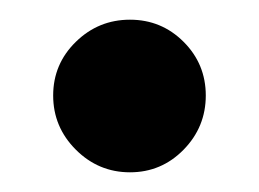

<svg xmlns="http://www.w3.org/2000/svg" viewBox="-20 -167 263 195"><path d="M166.5 -124.5Q189 -102 189 -70Q189 -38 166.5 -15Q144 8 112 8Q80 8 57 -15Q34 -38 34 -70Q34 -102 57 -124.5Q80 -147 112 -147Q144 -147 166.5 -124.5Z"/></svg>

Font: Hind Guntur SemiBold
Style: Regular
Weight: 600
Designer: Manushi Parikh, Hitesh Malaviya
Foundry: Indian Type Foundry
Version: Version 1.000;PS 1.0;hotconv 1.0.86;makeotf.lib2.5.63406; tt